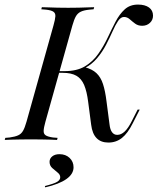

<svg xmlns="http://www.w3.org/2000/svg" viewBox="-43 -602 678 826"><path d="M89.5 -2.4Q66.1 -2.4 44.8 -2Q23.4 -1.6 6 -1.2Q-11.3 -0.8 -22.6 0L-20.2 -8.9L-1.6 -10.5Q21.8 -13.7 35.1 -19.8Q48.4 -25.8 56 -39.1Q63.7 -52.4 71 -78.2L187.1 -492.7Q194.4 -518.5 195.2 -531.9Q196 -545.2 186.7 -551.6Q177.4 -558.1 154.8 -560.5L134.7 -562.1L137.1 -571Q149.2 -571 166.1 -570.2Q183.1 -569.4 204.8 -569Q226.6 -568.5 250.8 -568.5H248.4H250Q274.2 -568.5 295.2 -569Q316.1 -569.4 333.5 -570.2Q350.8 -571 362.1 -571L359.7 -562.1L341.9 -560.5Q317.7 -558.1 304.4 -551.6Q291.1 -545.2 283.5 -531.9Q275.8 -518.5 268.5 -492.7L152.4 -78.2Q145.2 -52.4 144.8 -39.1Q144.4 -25.8 153.6 -19.8Q162.9 -13.7 184.7 -10.5L204.8 -8.9L202.4 0Q191.1 -0.8 173.8 -1.2Q156.5 -1.6 135.5 -2Q114.5 -2.4 89.5 -2.4H90.3ZM423.4 11.3Q391.1 11.3 372.6 -7.7Q354 -26.6 349.2 -65.3L336.3 -163.7Q330.6 -208.9 319 -236.3Q307.3 -263.7 285.5 -276.2Q263.7 -288.7 226.6 -288.7H198.4L200 -296H234.7Q287.9 -296 322.2 -316.5Q356.5 -337.1 379.4 -369.8Q402.4 -402.4 419.8 -439.1Q437.1 -475.8 454 -508.5Q471 -541.1 493.5 -561.7Q516.1 -582.3 550.8 -582.3Q580.6 -582.3 598 -569.8Q615.3 -557.3 615.3 -534.7Q615.3 -516.1 602 -503.6Q588.7 -491.1 568.5 -491.1Q550.8 -491.1 538.3 -500.4Q525.8 -509.7 514.9 -519.4Q504 -529 490.3 -529Q476.6 -529 464.9 -511.7Q453.2 -494.4 441.1 -466.9Q429 -439.5 413.3 -409.3Q397.6 -379 375 -352Q352.4 -325 321 -308.9L321.8 -312.9Q353.2 -304.8 371.8 -287.5Q390.3 -270.2 400 -240.7Q409.7 -211.3 415.3 -165.3L428.2 -66.9Q430.6 -44.4 439.1 -33.1Q447.6 -21.8 461.3 -21.8Q478.2 -21.8 493.5 -36.3Q508.9 -50.8 524.2 -81.5L549.2 -130.6H558.1L528.2 -71.8Q506.5 -28.2 481.5 -8.5Q456.5 11.3 423.4 11.3ZM151.6 204 150 198.4Q191.1 187.9 203.6 179.8Q216.1 171.8 216.1 160.5Q216.1 149.2 204.8 140.3Q193.5 131.5 181.9 121Q170.2 110.5 170.2 94.4Q170.2 79.8 181.9 70.6Q193.5 61.3 212.9 61.3Q239.5 61.3 256.5 77.4Q273.4 93.5 273.4 117.7Q273.4 146.8 242.3 168.5Q211.3 190.3 151.6 204Z"/></svg>

Font: Playfair 144pt SemiCondensed
Style: Italic
Weight: 400
Width: 4
Italic angle: -15.6°
Designer: Claus Eggers Sørensen
Foundry: Claus Eggers Sørensen
Version: Version 2.203